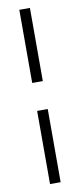

<svg xmlns="http://www.w3.org/2000/svg" viewBox="-87 -633 340 816"><g transform="rotate(-10 83.0 -225.0)"><path d="M60 -285.3V-601H105.8V-285.3ZM60 151V-164.7H105.8V151Z"/></g></svg>

Font: Darker Grotesque Light
Style: Regular
Weight: 300
Designer: Gabriel Lam
Foundry: TypeRant
Version: Version 1.000;gftools[0.9.28]